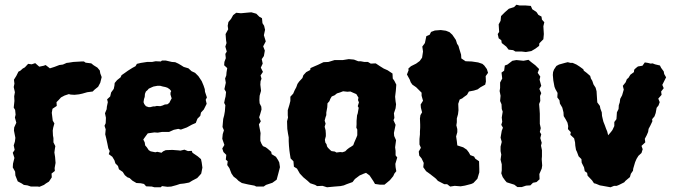

<svg xmlns="http://www.w3.org/2000/svg" viewBox="-20 -771 2847 812"><path d="M111 18 96 13 81 11 72 5 55 -4 45 -29 44 -45 34 -63 35 -79 41 -103 34 -125 42 -137 38 -156 43 -172 45 -188 39 -219 40 -232 49 -252 43 -274 46 -286 44 -306 38 -316 41 -344 40 -364 43 -381 38 -403 41 -417 39 -434 49 -450 58 -468 66 -472 76 -481 85 -486 99 -501 114 -499 129 -504 146 -489 165 -493 173 -496 191 -482 210 -488 231 -496 246 -498 262 -505 271 -506 290 -509 325 -511H335L342 -506L366 -503L376 -495L392 -485L402 -473L404 -461L410 -445L404 -421L395 -404L380 -392L372 -384L349 -381L328 -375L314 -372L295 -370L279 -371L271 -373L253 -367L238 -359L228 -348L219 -339L220 -323L202 -311L199 -294L203 -261L210 -249L205 -231L203 -219L204 -198L206 -187V-169L214 -153L212 -141L210 -126L213 -107L215 -82L211 -60L212 -48L198 -37L199 -21L187 -3L174 5L166 11L147 19L140 18Z M633 21 622 18 598 17 589 7 575 4 557 3 540 -7 528 -18 519 -21 508 -30 499 -44 483 -55 479 -69 468 -80 464 -93 455 -108 440 -119 444 -132 438 -144 434 -164 429 -187 425 -203 427 -224 422 -239 427 -250 428 -273 424 -292 431 -309 432 -320 436 -339 433 -351 446 -363 450 -380 461 -395 464 -409 465 -420 475 -432 490 -444 494 -453 507 -462 521 -472 540 -484 553 -491 559 -501 576 -505 602 -509H623L638 -512L660 -511L665 -515H681L707 -509L721 -508L734 -502L746 -495L757 -488L777 -482L790 -470L805 -463L819 -449L825 -440L833 -428L841 -409L846 -394L847 -383L855 -359L850 -349L854 -332L849 -322L842 -308L830 -295L827 -281L815 -269L808 -251L792 -244L770 -232L745 -223L734 -226L715 -222L695 -213H680H665L647 -210L633 -211L605 -207L596 -195L586 -181L592 -169L594 -156L601 -148L609 -136L617 -131L637 -127L645 -129L663 -125L670 -131L681 -136L709 -137L735 -135L743 -134L760 -138L775 -132L791 -133L794 -125L816 -110L830 -98L833 -84L836 -62L831 -37L825 -30L814 -18L793 -7L780 1L759 5L741 7L726 12L704 18L688 19L665 16L660 21ZM608 -318H616L628 -321H635L643 -323L658 -322L668 -325L677 -329L688 -330L696 -336L700 -344L706 -355L701 -371V-379L704 -386L697 -394L688 -400L679 -403L669 -405L658 -408H645L629 -405L622 -402L609 -396L604 -390L597 -384L593 -374L592 -361L589 -352L587 -339L590 -331L597 -322Z M1064 18 1056 14 1029 9 1003 3 989 -6 980 -15 968 -24 959 -37 950 -60 941 -73 943 -89 935 -96 937 -116 925 -128 920 -143 929 -158 920 -184 922 -204 927 -220 921 -234 924 -268 928 -283 931 -300 933 -326 928 -336 931 -351 934 -363 936 -382 929 -394 935 -421 932 -439 937 -452 938 -465 941 -483 928 -495 929 -509 935 -525 933 -543 939 -553 933 -574 938 -589 936 -601 934 -627 945 -647 943 -662 946 -678 957 -691 966 -707 979 -717 999 -715 1031 -718 1043 -719 1064 -713 1077 -700 1088 -694 1090 -673 1097 -662 1101 -645 1096 -622 1104 -596 1093 -575 1100 -557 1096 -534 1087 -521 1091 -502 1083 -485 1092 -467 1082 -452 1086 -438 1082 -428 1081 -413 1084 -387 1078 -366 1077 -348 1078 -334 1085 -320 1086 -308 1080 -287 1076 -275 1083 -258 1075 -245 1079 -224 1082 -208 1081 -192V-175L1086 -163L1092 -153L1104 -148L1112 -142L1127 -129L1129 -119L1147 -108L1156 -94L1161 -84L1164 -64L1157 -37L1150 -11L1132 2L1105 11L1095 18Z M1420 16 1395 18 1363 21 1344 15 1321 16 1313 11 1292 4 1280 -7 1263 -21 1248 -37 1236 -58 1223 -66 1221 -89 1209 -101 1206 -120 1204 -134 1202 -155 1201 -174V-190L1198 -206L1195 -226L1194 -258L1198 -274L1197 -284V-305L1204 -328L1208 -344V-362L1220 -375L1226 -389L1233 -402L1238 -416L1245 -426L1259 -441L1263 -453L1275 -466L1292 -475L1293 -483L1311 -491L1325 -497L1348 -508L1369 -509L1395 -517H1430L1455 -521L1477 -519L1495 -512H1505L1521 -509H1536L1548 -502L1569 -503L1587 -491L1603 -481L1619 -474L1640 -460L1641 -439L1648 -429L1656 -413L1654 -387L1651 -362L1653 -342L1655 -330L1653 -313L1646 -292L1648 -272L1644 -263L1653 -243L1646 -209L1647 -196L1655 -178L1651 -148L1653 -133V-114L1660 -105L1652 -78L1653 -64L1656 -47L1648 -37L1643 -26L1629 -9L1617 1L1606 10H1587L1566 7L1559 -5L1543 -29L1528 -40L1517 -36L1501 -29L1481 -14L1471 -1L1446 8L1434 13ZM1403 -126 1419 -128 1428 -127 1440 -131 1448 -139 1457 -146 1464 -150 1474 -157 1478 -168 1482 -177 1488 -191 1491 -199V-223L1487 -231L1488 -245V-260L1489 -271L1490 -283L1493 -292L1495 -304L1497 -315L1493 -322L1498 -338L1494 -348L1496 -358L1487 -373L1473 -379L1462 -384L1449 -383L1431 -385L1418 -380L1405 -376L1395 -368L1383 -363L1377 -353L1373 -343L1365 -334L1364 -317L1362 -306L1360 -295V-284L1357 -276L1353 -261L1357 -248L1353 -235L1357 -220L1358 -206V-195L1354 -180L1356 -168L1361 -161L1363 -152L1367 -146L1377 -136L1382 -132L1396 -130Z M1884 18 1871 8H1859L1832 -6L1824 -15L1818 -20L1796 -37L1782 -47L1770 -64L1772 -82L1763 -101L1753 -113L1751 -130L1760 -146L1754 -160V-183L1756 -203V-215L1757 -231V-244L1756 -270L1758 -284L1765 -296L1760 -316L1759 -329L1769 -345L1763 -366V-379L1740 -402L1724 -413L1717 -423L1713 -434L1701 -456L1708 -474L1707 -481L1718 -491L1740 -502L1755 -513L1765 -527L1769 -553L1766 -574L1777 -589L1783 -618L1797 -624L1803 -636L1819 -642L1844 -644L1866 -641L1881 -635L1893 -624L1908 -602L1913 -586L1919 -577L1922 -566L1930 -540L1931 -524L1949 -512L1975 -511L2002 -507L2020 -501L2028 -494L2039 -479L2044 -463L2034 -449L2035 -426L2032 -413L2012 -402L2000 -393L1984 -388L1963 -384L1955 -370L1941 -360L1935 -355L1924 -350L1918 -332L1919 -305L1917 -288L1912 -270V-254L1910 -241L1914 -225V-212L1909 -194L1912 -174L1914 -156L1939 -148L1954 -138L1963 -126L1969 -115L1985 -109L1990 -100L2006 -89L2007 -57V-42L1999 -15L1982 3L1973 7L1946 14L1928 17L1903 15Z M2160 -553 2150 -559 2131 -561 2121 -574 2102 -589 2100 -601 2089 -609 2085 -627 2091 -636 2089 -668 2097 -683 2099 -703 2115 -719 2132 -734 2154 -741 2164 -751 2177 -748H2201L2225 -746L2231 -732L2249 -720L2257 -708L2270 -701L2272 -688L2282 -677L2278 -660L2280 -627L2278 -605L2261 -588L2260 -577L2244 -565L2227 -555L2204 -551L2187 -553ZM2187 20H2168L2155 10L2123 0L2116 -8L2106 -22L2100 -38L2102 -50V-76L2097 -96L2100 -117L2097 -132V-151L2102 -171L2097 -189L2102 -218L2107 -231L2100 -243L2104 -256L2102 -274L2106 -299L2102 -310L2101 -330L2095 -344L2097 -366L2093 -386L2095 -399V-422L2104 -439L2101 -464L2112 -472L2115 -494L2126 -498L2147 -514L2164 -517L2194 -514L2215 -518L2227 -508L2244 -495L2260 -479L2254 -463L2265 -447L2262 -434L2269 -408L2261 -395L2269 -377L2264 -365L2265 -344L2260 -331L2262 -306L2263 -290V-274V-258V-247L2267 -229L2263 -213L2269 -203L2265 -187L2271 -167L2268 -155L2272 -136V-110L2271 -98L2273 -71L2271 -58L2261 -35L2262 -13L2249 -1L2234 2L2223 13L2205 14Z M2562 21 2529 15 2517 13 2500 6 2492 4 2484 -8 2465 -28 2463 -40 2453 -47 2450 -63 2440 -83 2439 -98 2427 -110 2420 -129 2416 -137 2413 -155 2412 -169 2408 -186 2392 -201 2394 -212 2382 -225 2383 -238 2380 -252 2372 -267 2364 -280 2363 -296 2358 -316 2348 -333 2346 -347 2337 -359 2338 -378 2329 -394 2325 -404 2320 -431 2318 -454 2319 -466 2323 -477 2333 -492 2344 -498 2369 -505 2381 -508 2393 -505H2402L2418 -498L2432 -489L2447 -478L2449 -472L2461 -463L2476 -450L2479 -439L2485 -429L2490 -414L2499 -400L2503 -385L2504 -368L2505 -353L2506 -338L2517 -323L2519 -312L2525 -296L2526 -281L2529 -268L2532 -256L2538 -241L2543 -227L2548 -215L2552 -199L2564 -213L2570 -221L2578 -238V-255L2587 -267L2588 -281L2589 -296L2596 -310L2597 -326L2601 -338L2603 -353L2611 -368L2618 -392L2614 -408L2626 -423L2631 -436L2638 -442L2646 -455L2661 -466L2662 -476L2669 -483L2678 -490L2697 -493L2707 -507L2720 -505L2732 -502L2740 -503L2750 -499L2771 -494L2776 -484L2787 -469L2789 -458L2797 -444L2781 -412L2787 -398L2776 -384L2778 -370L2764 -354L2770 -339L2765 -325L2757 -315L2753 -293L2748 -279L2738 -267L2739 -258L2730 -239L2723 -226L2721 -213L2715 -199L2707 -184L2709 -169L2693 -154L2698 -140L2693 -124L2680 -112L2672 -99L2666 -85L2658 -58L2657 -49L2648 -36L2644 -22L2625 -6L2620 0L2598 11L2588 15H2577Z"/></svg>

Font: Winky Rough
Style: Bold
Weight: 700
Designer: Simon Atzbach
Foundry: typofactur
Version: Version 1.206; ttfautohint (v1.8.4.7-5d5b)